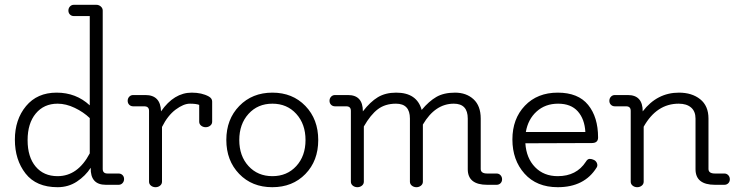

<svg xmlns="http://www.w3.org/2000/svg" viewBox="-20 -770 3062 800"><path d="M220 -338Q163 -338 129 -297Q95 -256 95 -186Q95 -116 128.5 -76Q162 -36 220 -36Q304 -36 354 -131V-278Q328 -303 291.5 -320.5Q255 -338 220 -338ZM354 -703H288Q278 -703 271.5 -709.5Q265 -716 265 -726Q265 -736 271.5 -743Q278 -750 288 -750H381Q392 -750 400 -743Q408 -736 408 -726V-66Q408 -47 428 -47H474Q484 -47 490.5 -40.5Q497 -34 497 -24Q497 -14 490.5 -7Q484 0 474 0H421Q356 0 358 -71Q336 -37 300.5 -13.5Q265 10 220 10Q131 10 86.5 -47Q42 -104 42 -188Q42 -272 88.5 -328Q135 -384 216 -384Q297 -384 354 -331Z M535 -374H586Q649 -374 651 -306Q705 -384 779 -384Q821 -384 850 -368Q864 -360 864 -347V-263Q864 -253 856 -246.5Q848 -240 837 -240Q826 -240 818 -246.5Q810 -253 810 -263V-333Q797 -338 771 -338Q745 -338 712 -313.5Q679 -289 655 -241V-13Q655 -3 647 3.5Q639 10 628 10Q617 10 609 3.5Q601 -3 601 -13V-308Q601 -327 581 -327H535Q525 -327 518.5 -333.5Q512 -340 512 -350Q512 -360 518.5 -367Q525 -374 535 -374Z M1115 -36Q1176 -36 1214.5 -78Q1253 -120 1253 -186.5Q1253 -253 1214.5 -295.5Q1176 -338 1115 -338Q1054 -338 1015.5 -295.5Q977 -253 977 -186.5Q977 -120 1015.5 -78Q1054 -36 1115 -36ZM976.5 -45.5Q923 -101 923 -187Q923 -273 977 -328.5Q1031 -384 1115 -384Q1199 -384 1252.5 -328.5Q1306 -273 1306 -186.5Q1306 -100 1252.5 -45Q1199 10 1114.5 10Q1030 10 976.5 -45.5Z M1983 -276V-66Q1983 -47 2010 -47H2049Q2059 -47 2065.5 -40Q2072 -33 2072 -23Q2072 -13 2065.5 -6.5Q2059 0 2049 0H2010Q1929 0 1929 -65V-276Q1929 -338 1871 -338Q1793 -338 1742 -251V-13Q1742 -3 1734 3.5Q1726 10 1715 10Q1704 10 1696 3.5Q1688 -3 1688 -13V-276Q1688 -338 1630 -338Q1585 -338 1554.5 -315Q1524 -292 1496 -243V-13Q1496 -3 1488 3.5Q1480 10 1469 10Q1458 10 1450 3.5Q1442 -3 1442 -13V-308Q1442 -327 1423 -327H1376Q1366 -327 1359.5 -333.5Q1353 -340 1353 -350Q1353 -360 1359.5 -367Q1366 -374 1376 -374H1430Q1492 -374 1492 -306Q1523 -346 1554.5 -365Q1586 -384 1631 -384Q1717 -384 1737 -312Q1767 -348 1798 -366Q1829 -384 1876 -384Q1923 -384 1953 -356.5Q1983 -329 1983 -276Z M2171 -220H2419Q2416 -274 2387.5 -306Q2359 -338 2305.5 -338Q2252 -338 2216 -305.5Q2180 -273 2171 -220ZM2421 -96Q2428 -108 2437 -108Q2446 -108 2455 -103.5Q2464 -99 2467.5 -89.5Q2471 -80 2466 -72Q2415 10 2304 10Q2216 10 2165.5 -46.5Q2115 -103 2115 -189Q2115 -275 2167 -329.5Q2219 -384 2304 -384Q2389 -384 2430.5 -333Q2472 -282 2472 -197Q2472 -174 2446 -174L2169 -173Q2173 -111 2209.5 -73.5Q2246 -36 2304 -36Q2382 -36 2421 -96Z M2589 -327H2542Q2532 -327 2525.5 -333.5Q2519 -340 2519 -350Q2519 -360 2525.5 -367Q2532 -374 2542 -374H2596Q2658 -374 2658 -306Q2718 -384 2809 -384Q2863 -384 2897.5 -356.5Q2932 -329 2932 -276V-66Q2932 -47 2959 -47H2998Q3008 -47 3014.5 -40Q3021 -33 3021 -23Q3021 -13 3014.5 -6.5Q3008 0 2998 0H2959Q2878 0 2878 -65V-276Q2878 -306 2859.5 -322Q2841 -338 2808 -338Q2716 -338 2662 -242V-13Q2662 -3 2654 3.5Q2646 10 2635 10Q2624 10 2616 3.5Q2608 -3 2608 -13V-308Q2608 -327 2589 -327Z"/></svg>

Font: Flamenco
Style: Regular
Weight: 400
Designer: Luciano Vergara
Foundry: Luciano Vergara
Version: Version 1.002